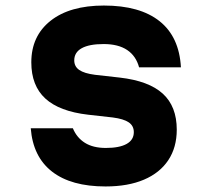

<svg xmlns="http://www.w3.org/2000/svg" viewBox="-20 -654 740 693"><path d="M243 -191Q257 -157 286.5 -138.5Q316 -120 362 -120Q411 -120 437 -134.5Q463 -149 463 -177Q463 -200 444.5 -212.5Q426 -225 387 -230L298 -240Q194 -252 143.5 -298.5Q93 -345 93 -429Q93 -524 162.5 -579Q232 -634 355 -634Q485 -634 556 -577.5Q627 -521 633 -411H482Q471 -452 439 -473.5Q407 -495 354 -495Q302 -495 275 -480Q248 -465 248 -436Q248 -414 266 -401.5Q284 -389 323 -384L412 -374Q517 -362 567.5 -316Q618 -270 618 -186Q618 -122 587.5 -76Q557 -30 499.5 -5.5Q442 19 361 19Q237 19 168 -34.5Q99 -88 91 -191Z"/></svg>

Font: Martian Mono
Style: Bold
Weight: 700
Designer: Roman Shamin
Foundry: Evil Martians
Version: Version 1.000